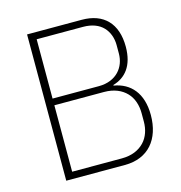

<svg xmlns="http://www.w3.org/2000/svg" viewBox="-104 -791 832 885"><g transform="rotate(-15 312.0 -349.0)"><path d="M104 -698H365C469 -698 529 -637 529 -526C529 -434 487 -387 428 -370V-367C507 -354 559 -296 559 -192C559 -76 496 0 384 0H104ZM141 -33H378C426 -33 461 -49 485 -74C509 -99 520 -134 520 -171V-211C520 -248 509 -284 485 -309C461 -334 426 -350 378 -350H141ZM141 -382H362C405 -382 437 -397 458 -419C479 -441 490 -471 490 -504V-544C490 -577 479 -608 458 -630C437 -652 405 -665 362 -665H141Z"/></g></svg>

Font: Plexus Sans ExtraLight
Style: Regular
Weight: 250
Version: Version 2.001;PS 002.001;hotconv 1.0.70;makeotf.lib2.5.58329